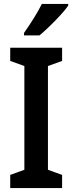

<svg xmlns="http://www.w3.org/2000/svg" viewBox="-20 -957 368 977"><path d="M296 0H32V-67L104 -93V-621L32 -647V-714H296V-647L224 -621V-93L296 -67ZM327 -928Q313 -908 287.5 -880Q262 -852 233 -824Q204 -796 181 -777H102V-789Q128 -826 152 -864.5Q176 -903 193 -937H327Z"/></svg>

Font: Noto Sans Devanagari Condensed SemiBold
Style: Regular
Weight: 600
Width: 3
Designer: Jelle Bosma - Monotype Design Team
Foundry: Monotype Imaging Inc.
Version: Version 2.004; ttfautohint (v1.8.4.7-5d5b)